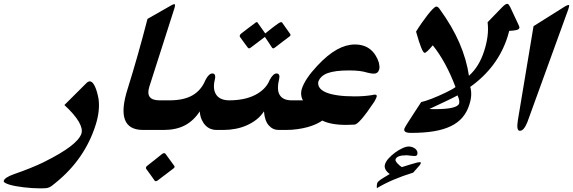

<svg xmlns="http://www.w3.org/2000/svg" viewBox="-252 -760 3041 1019"><path d="M255.4 -96.2Q197.8 85 43.9 209.5Q31.7 219.7 23.9 225.6Q16.1 231.4 8.3 234.6Q0.5 237.8 -9.3 238.8Q-19 239.7 -35.2 239.7Q-56.6 239.7 -80.1 238.3Q-103.5 236.8 -126.2 234.1Q-148.9 231.4 -168.7 227.8Q-188.5 224.1 -203.4 219.5Q-218.3 214.8 -226.1 209.7Q-233.9 204.6 -231.9 199.2Q-226.6 182.1 -179.7 165Q-131.8 148.4 -91.8 132.3Q-51.8 116.2 -16.6 99.1H-17.1Q160.2 11.2 180.2 -51.3Q188 -76.2 166 -114.3Q144 -152.3 89.8 -202.6L205.1 -317.4Q214.8 -328.1 224.1 -328.1Q232.4 -328.1 239.5 -320.6Q246.6 -313 252.4 -300Q258.3 -287.1 262.9 -270.5Q267.6 -253.9 271 -235.4Q275.4 -201.7 271.2 -167.2Q267.1 -132.8 255.4 -96.2Z M612.3 -70.3H507.3Q355.5 -70.3 425.8 -289.6Q480.5 -464.4 530.8 -659.7L645.5 -725.1Q665.5 -737.8 673.3 -737.8Q681.2 -737.8 671.9 -710.4L540.5 -299.8Q518.1 -227.5 594.2 -227.5H662.1Z M928.7 -70.3H895.5Q879.9 -70.3 865 -76.4Q850.1 -82.5 838.1 -95Q826.2 -107.4 818.1 -125.7Q810.1 -144 808.1 -168.9Q775.9 -119.1 729.2 -94.7Q682.6 -70.3 617.2 -70.3H584.5L634.3 -227.5H648.4Q723.6 -227.5 770 -254.4Q816.4 -281.2 838.4 -335.4Q856.4 -370.1 875.5 -370.1Q885.3 -370.1 888.7 -361.6Q892.1 -353 887.7 -335.4Q881.3 -308.6 884.3 -288.3Q887.2 -268.1 897.7 -254.4Q908.2 -240.7 925.3 -234.1Q942.4 -227.5 964.4 -227.5H978.5ZM672.4 119.6Q675.8 123.5 674.3 127Q673.8 130.9 667 135.3L583.5 198.7Q578.1 201.7 574.7 201.7Q570.8 201.7 568.8 198.7Q559.1 184.6 546.9 167.7Q534.7 150.9 523.9 136.2Q521.5 132.3 522.9 127.9Q524.9 122.6 530.8 118.7Q550.3 103.5 570.3 87.6Q590.3 71.8 608.9 56.6Q615.2 52.7 619.1 52.7Q623.5 52.7 626.5 56.6Z M1260.3 -70.3H1226.6Q1195.8 -70.3 1174.3 -94.7Q1152.8 -119.1 1148.9 -168.9Q1132.8 -144 1109.4 -125.7Q1085.9 -107.4 1057.9 -95Q1029.8 -82.5 998 -76.4Q966.3 -70.3 934.1 -70.3H901.4L951.2 -227.5H965.3Q1002.9 -227.5 1036.9 -234.1Q1070.8 -240.7 1098.9 -254.4Q1127 -268.1 1147.7 -288.3Q1168.5 -308.6 1179.2 -335.4Q1197.3 -370.1 1216.3 -370.1Q1226.1 -370.1 1229.5 -361.6Q1232.9 -353 1228.5 -335.4Q1215.8 -280.8 1233.6 -254.2Q1251.5 -227.5 1295.4 -227.5H1310.1ZM1288.1 -579.6Q1290.5 -576.7 1289.6 -572.8Q1288.1 -568.8 1283.2 -565.4Q1264.2 -551.3 1244.9 -536.4Q1225.6 -521.5 1206.1 -506.8Q1202.1 -503.4 1198.2 -503.4Q1194.3 -503.4 1191.9 -506.8Q1183.1 -521 1173.3 -535.4Q1163.6 -549.8 1153.8 -564L1078.1 -506.8Q1073.2 -503.4 1070.3 -503.4Q1065.9 -503.4 1063.5 -506.8Q1052.7 -521 1042 -535.9Q1031.2 -550.8 1021 -564.9Q1019.5 -568.8 1021 -572.8Q1021.5 -576.7 1028.3 -582Q1046.4 -596.2 1064.7 -610.1Q1083 -624 1101.6 -637.7Q1106.9 -642.6 1109.9 -642.6Q1115.2 -642.6 1116.7 -637.7L1155.8 -582.5Q1164.6 -589.4 1177.2 -599.6Q1189.9 -609.9 1202.4 -619.4Q1214.8 -628.9 1225.1 -635.7Q1235.4 -642.6 1239.3 -642.6Q1241.7 -642.6 1243.9 -641.4Q1246.1 -640.1 1247.1 -637.7Z M1734.9 -220.7Q1653.8 -99.1 1629.4 -98.6Q1627.9 -98.6 1621.3 -98.4Q1614.7 -98.1 1607.2 -97.9Q1599.6 -97.7 1593 -97.4Q1586.4 -97.2 1584 -97.2Q1542.5 -97.2 1511 -103.3Q1479.5 -109.4 1458.5 -120.1Q1444.8 -110.4 1425 -101.3Q1405.3 -92.3 1380.6 -85.4Q1356 -78.6 1326.7 -74.5Q1297.4 -70.3 1265.1 -70.3H1232.4L1282.2 -227.5H1356Q1348.6 -238.8 1346.7 -255.4Q1344.7 -272 1350.1 -289.1Q1366.7 -341.3 1431.6 -410.6Q1460 -440.9 1485.8 -462.2Q1511.7 -483.4 1536.4 -497.1Q1561 -510.7 1584.5 -517.3Q1607.9 -523.9 1631.3 -523.9Q1680.2 -523.9 1712.2 -498.8Q1744.1 -473.6 1758.8 -427.7Q1761.2 -417 1762 -407.5Q1762.7 -397.9 1759.8 -389.2Q1753.4 -369.1 1731.9 -369.1Q1725.1 -369.1 1716.8 -370.4Q1708.5 -371.6 1697.8 -374.5Q1679.2 -380.4 1656 -383.3Q1632.8 -386.2 1600.1 -386.2Q1526.9 -386.2 1487.5 -372.1Q1448.2 -357.9 1437 -325.2Q1434.6 -307.6 1444.8 -293.5Q1455.1 -279.3 1479 -269.3Q1502.9 -259.3 1540.8 -253.9Q1578.6 -248.5 1630.9 -248.5Q1654.8 -248.5 1678.2 -250.2Q1701.7 -252 1723.1 -255.4Q1727.5 -256.8 1731.2 -257.3Q1734.9 -257.8 1737.3 -257.8Q1751 -257.8 1746.6 -245.1Q1745.6 -241.2 1742.4 -235.1Q1739.3 -229 1734.9 -220.7Z M2184.6 -210.4Q2189 -226.1 2176.3 -253.9Q2160.2 -244.6 2122.3 -226.6Q2084.5 -208.5 2026.9 -181.6Q2032.7 -181.2 2040.5 -180.9Q2048.3 -180.7 2056.6 -180.7Q2174.3 -180.7 2184.6 -210.4ZM1940.9 156.2Q1826.2 191.4 1748 238.8Q1746.6 222.7 1750 211.9Q1751.5 207.5 1755.9 203.1Q1760.3 198.7 1768.3 193.1Q1776.4 187.5 1788.3 180.4Q1800.3 173.3 1816.4 163.6Q1782.7 138.7 1791.5 111.3Q1795.9 96.7 1810.8 80.3Q1825.7 64 1844.5 50Q1863.3 36.1 1883.1 26.9Q1902.8 17.6 1917 17.6Q1927.2 17.6 1936.8 21Q1946.3 24.4 1952.9 30.3Q1959.5 36.1 1962.4 43.9Q1965.3 51.8 1962.4 60.5Q1960.4 67.9 1947.3 67.9Q1944.8 67.9 1939.2 67.4Q1933.6 66.9 1927.2 66.2Q1920.9 65.4 1914.8 64.7Q1908.7 64 1905.8 64Q1854 64 1847.2 85.9Q1845.7 90.3 1849.1 96.2Q1852.5 102.1 1857.9 107.9Q1863.3 113.8 1869.6 118.9Q1876 124 1880.4 127Q1925.8 112.3 1963.9 102.1Q1969.7 100.6 1976.1 100.6Q1982.9 100.6 1981 107.4Q1980.5 108.9 1979 111.3Q1977.5 113.8 1975.6 116.7ZM2501 -626Q2503.4 -621.1 2504.4 -616.9Q2505.4 -612.8 2503.9 -610.4Q2501.5 -603.5 2487.8 -600.3Q2474.1 -597.2 2450.7 -596.2L2449.7 -593.3Q2447.3 -585.4 2445.6 -578.4Q2443.8 -571.3 2441.9 -565.4Q2416 -483.9 2366.2 -417.2Q2316.4 -350.6 2243.7 -298.8Q2249.5 -280.3 2248.8 -256.1Q2248 -231.9 2238.3 -202.6Q2226.1 -164.6 2202.4 -136.7Q2178.7 -108.9 2141.1 -90.6Q2103.5 -72.3 2051.3 -63.5Q1999 -54.7 1929.2 -54.7Q1886.7 -54.7 1894.5 -78.1Q1895.5 -81.1 1900.4 -89.4Q1905.3 -97.7 1915.5 -113.8Q1925.8 -129.9 1942.4 -155.5Q1959 -181.2 1983.4 -218.3Q1993.2 -220.2 2008.1 -225.1Q2022.9 -230 2040.3 -236.6Q2057.6 -243.2 2076.2 -251.5Q2094.7 -259.8 2111.8 -267.8Q2128.9 -275.9 2143.1 -283.7Q2157.2 -291.5 2165.5 -297.9Q2140.6 -364.7 2109.6 -421.4Q2078.6 -478 2044.9 -519.5Q2011.2 -479.5 2002 -479.5Q1994.6 -479.5 1983.4 -507.1Q1972.2 -534.7 1956.1 -592.3Q1969.2 -613.8 1985.4 -637Q2001.5 -660.2 2016.8 -679.9Q2032.2 -699.7 2044.9 -712.4Q2057.6 -725.1 2064 -725.1Q2073.2 -725.1 2082.5 -710.4Q2147.9 -620.6 2186 -532.7Q2224.1 -444.8 2236.8 -357.9Q2264.6 -382.8 2284.7 -415.8Q2304.7 -448.7 2317.9 -490.2Q2330.6 -529.8 2335.4 -566.9Q2340.3 -604 2335.9 -642.1L2412.1 -720.7Q2430.7 -739.7 2439.5 -739.7Q2444.3 -739.7 2447.8 -735.4Q2451.2 -731 2455.1 -724.1Z M2546.9 -111.8Q2538.1 -89.8 2528.3 -77.9Q2518.6 -65.9 2506.8 -65.9Q2487.3 -65.9 2496.6 -122.6L2579.6 -621.1L2747.6 -726.6Q2758.8 -733.4 2765.6 -733.4Q2769.5 -733.4 2768.8 -727.8Q2768.1 -722.2 2764.2 -710.9Z"/></svg>

Font: XB Zar
Style: Bold Italic
Weight: 700
Italic angle: -12°
Designer: Behnam
Foundry: Irmug
Version: Version 8.005 2009